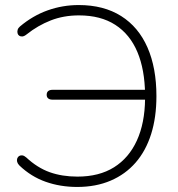

<svg xmlns="http://www.w3.org/2000/svg" viewBox="-20 -733 707 761"><path d="M286 8Q219 8 161 -12.5Q103 -33 57 -77Q50 -84 48 -91.5Q46 -99 48.5 -105.5Q51 -112 56.5 -115Q62 -118 69 -117Q76 -116 84 -109Q128 -68 177 -50.5Q226 -33 287 -33Q373 -33 432 -70Q491 -107 522.5 -176Q554 -245 555 -341L574 -338H188Q177 -338 171 -343Q165 -348 165 -357Q165 -367 171 -372Q177 -377 188 -377H575L555 -358Q554 -457 524.5 -527Q495 -597 437 -634.5Q379 -672 293 -672Q232 -672 181 -652Q130 -632 86 -597Q76 -589 68.5 -588.5Q61 -588 56 -591.5Q51 -595 49.5 -601.5Q48 -608 50 -615Q52 -622 59 -628Q110 -671 169 -692Q228 -713 292 -713Q391 -713 460 -669.5Q529 -626 564.5 -545Q600 -464 600 -352Q600 -268 579 -201.5Q558 -135 517.5 -88.5Q477 -42 418.5 -17Q360 8 286 8Z"/></svg>

Font: Nunito ExtraLight
Style: Regular
Weight: 200
Designer: Vernon Adams
Foundry: Vernon Adams
Version: Version 3.602